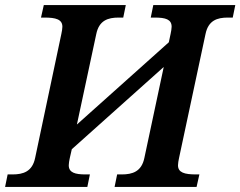

<svg xmlns="http://www.w3.org/2000/svg" viewBox="-47 -734 944 754"><path d="M-27 0H296L306 -49H289C248 -49 223 -56 223 -85C223 -92 225 -104 227 -113L235 -148L596 -471L520 -114C509 -60 473 -49 431 -49H413L403 0H725L736 -49H723C678 -49 652 -56 652 -85C652 -92 654 -104 656 -113L760 -600C771 -654 806 -665 848 -665H867L877 -714H555L545 -665H561C603 -665 627 -658 627 -629C627 -622 625 -610 623 -601L616 -568L255 -245L331 -600C342 -654 377 -665 419 -665H437L447 -714H125L114 -665H128C172 -665 198 -658 198 -629C198 -622 196 -610 194 -601L91 -114C80 -60 44 -49 2 -49H-17Z"/></svg>

Font: Noto Serif SemiBold
Style: Italic
Weight: 600
Italic angle: -12°
Designer: Monotype Design Team
Foundry: Monotype Imaging Inc.
Version: Version 2.014